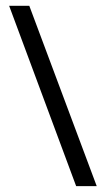

<svg xmlns="http://www.w3.org/2000/svg" viewBox="-20 -636 360 656"><path d="M80.1 -616.2 310.5 0H240.2L11.2 -616.2Z"/></svg>

Font: XL-Viking
Style: Regular
Weight: 400
Foundry: Ascender Corporation
Version: Version 1.10 March 23, 2015